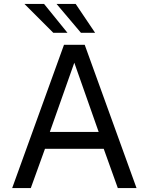

<svg xmlns="http://www.w3.org/2000/svg" viewBox="-20 -949 750 969"><path d="M41.5 0 303 -723H407.5L669 0H574.5L503.5 -198H207L135.5 0ZM231.5 -283H478L355 -632.5ZM362 -929 460 -783.5H388.5L265.5 -929ZM202.5 -929 320.5 -783.5H249L103.5 -929Z"/></svg>

Font: Public Sans
Style: Regular
Weight: 400
Designer: The Public Sans project authors (U.S. Web Design System). Libre Franklin designed by Pablo Impallari and Rodrigo Fuenzal
Version: Version 1.008; ttfautohint (v1.8.1) -l 8 -r 50 -G 200 -x 14 